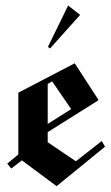

<svg xmlns="http://www.w3.org/2000/svg" viewBox="-20 -652 395 681"><path d="M264.2 -599.2 157.5 -480 150 -485.8 221.7 -632.5ZM20 -54.2 5.8 -71.7 45 -104.2V-323.3L245 -427.5L328.3 -299.2V-295.8L149.2 -183.3V-147.5L249.2 -80L340.8 -151.7L352.5 -131.7L180.8 8.3L57.5 -83.3ZM149.2 -212.5 232.5 -265 165 -363.3 149.2 -354.2Z"/></svg>

Font: Chomsky
Style: Regular
Weight: 400
Version: Version 2.3